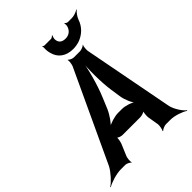

<svg xmlns="http://www.w3.org/2000/svg" viewBox="-307 -1047 1215 1215"><g transform="rotate(-45 300.0 -440.0)"><path d="M438 -112 451 -34C452 -21 447 7 441 16L444 18C450 10 474 0 486 0H526C565 0 618 19 641 35L644 32C621 15 591 -31 582 -68L465 -679C464 -691 465 -718 471 -726L470 -728C464 -720 440 -711 429 -711H373C362 -711 341 -720 337 -728L334 -726C338 -718 334 -691 329 -678L44 -67C25 -31 -17 15 -44 32L-42 35C-16 19 43 0 82 0H123C135 0 156 10 160 18L163 16C159 7 162 -21 167 -34L200 -112C205 -125 211 -156 207 -164L205 -162C209 -153 233 -146 245 -146H403C415 -146 441 -153 447 -162L445 -164C439 -156 437 -125 438 -112ZM293 -331 321 -398C357 -482 387 -597 396 -664H393C384 -597 384 -482 396 -398L406 -331C411 -295 432 -247 450 -230L451 -234C433 -250 388 -265 357 -265H323C292 -265 243 -250 221 -234L223 -231C244 -247 278 -295 293 -331ZM420 -832C389 -832 371 -847 369 -876C368 -884 373 -900 377 -905L373 -907C369 -902 360 -896 353 -896H295C291 -896 285 -900 282 -902L280 -899C283 -897 284 -891 283 -886C282 -869 284 -852 288 -838C301 -784 344 -751 409 -751C430 -751 451 -755 470 -762C510 -778 547 -809 564 -861C571 -880 589 -903 600 -912L599 -915C587 -906 559 -896 542 -896H505C498 -896 488 -902 486 -907L483 -905C485 -900 485 -884 482 -876C472 -847 450 -832 420 -832Z"/></g></svg>

Font: Asimov
Style: EdgeNarIt
Weight: 500
Designer: Google
Version: Version 2.000980: 2014